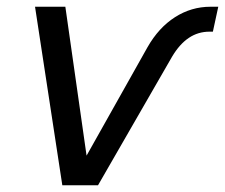

<svg xmlns="http://www.w3.org/2000/svg" viewBox="-20 -550 668 570"><path d="M165 0 84 -530H174L237 -88L418 -410Q451 -468 499.5 -499Q548 -530 605 -530H628L612 -456H602Q568 -456 540.5 -437.5Q513 -419 491 -382L271 0Z"/></svg>

Font: Geist Mono
Style: Italic
Weight: 400
Italic angle: -12°
Monospace: yes
Designer: Basement.studio, Andrés Briganti, Mateo Zaragoza
Foundry: Basement.studio, Vercel, Andrés Briganti, Guido Ferreyra, Mateo Zaragoza
Version: Version 1.500